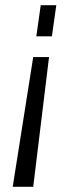

<svg xmlns="http://www.w3.org/2000/svg" viewBox="-20 -560 297 740"><path d="M29 160 108 -340H169L108 160ZM120 -420 137 -540H197L180 -420Z"/></svg>

Font: Pathway Extreme 28pt Light
Style: Italic
Weight: 300
Italic angle: -8°
Designer: Eduardo Rodriguez Tunni
Foundry: Eduardo Rodriguez Tunni
Version: Version 1.001;gftools[0.9.26]